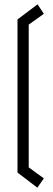

<svg xmlns="http://www.w3.org/2000/svg" viewBox="-20 -719 246 889"><path d="M61 -629 154 -699 183 -655 113 -605V56L183 107L153 150L61 80Z"/></svg>

Font: Turret Road
Style: Regular
Weight: 400
Designer: Noponies
Foundry: Noponies
Version: Version 1.001; ttfautohint (v1.8)